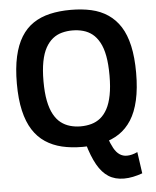

<svg xmlns="http://www.w3.org/2000/svg" viewBox="-60 -760 816 1005"><g transform="rotate(-5 348.5 -258.0)"><path d="M483 -29Q495 6 508 29.5Q521 53 538 64.5Q555 76 576 76Q589 76 603 72.5Q617 69 632 62L648 175Q623 184 598.5 189Q574 194 551 194Q504 194 470 172.5Q436 151 411 106.5Q386 62 367 -5ZM348 -98Q379 -98 405.5 -105.5Q432 -113 453 -130Q474 -147 489.5 -175.5Q505 -204 513.5 -247.5Q522 -291 522 -350Q522 -410 514 -453Q506 -496 490 -525Q474 -554 453 -570.5Q432 -587 405.5 -594.5Q379 -602 348 -602Q320 -602 293.5 -595Q267 -588 245.5 -571Q224 -554 208 -525.5Q192 -497 183.5 -453.5Q175 -410 175 -350Q175 -290 183.5 -247Q192 -204 208 -175Q224 -146 245.5 -129.5Q267 -113 293.5 -105.5Q320 -98 348 -98ZM349 10Q290 10 241.5 -1.5Q193 -13 154.5 -38.5Q116 -64 89.5 -105.5Q63 -147 49 -207.5Q35 -268 35 -350Q35 -431 48.5 -491.5Q62 -552 88 -594Q114 -636 152 -661.5Q190 -687 239.5 -698.5Q289 -710 349 -710Q408 -710 457 -699Q506 -688 544.5 -662Q583 -636 609 -595Q635 -554 648.5 -494Q662 -434 662 -352Q662 -270 648 -208.5Q634 -147 607.5 -105.5Q581 -64 543 -38.5Q505 -13 456 -1.5Q407 10 349 10Z"/></g></svg>

Font: Georama ExtraCondensed Thin SemiBold
Style: Regular
Weight: 600
Version: Version 1.001